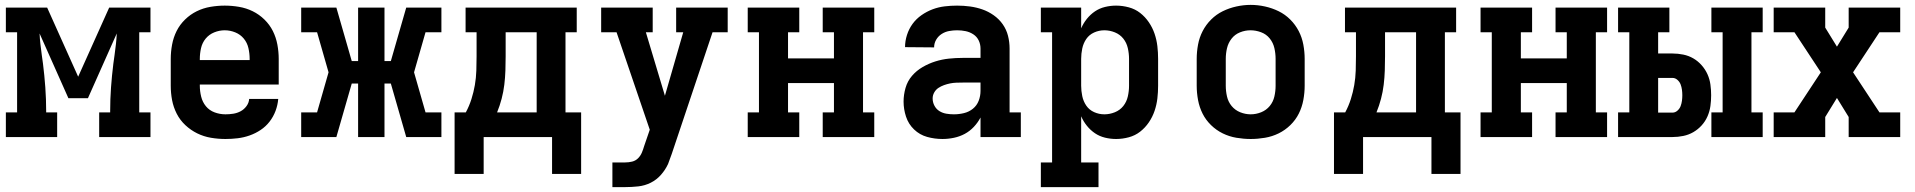

<svg xmlns="http://www.w3.org/2000/svg" viewBox="-20 -561 7840 786"><path d="M4 0V-101H50V-429H4V-530H173L300 -247L427 -530H596V-429H550V-101H596V0H386V-101H431V-106Q431 -155 434.5 -203.5Q438 -252 444 -300L449 -336Q452 -358 454.5 -380Q457 -402 458 -424L340 -159H260L142 -424Q143 -402 145.5 -380Q148 -358 151 -336L156 -300Q162 -252 165.5 -203.5Q169 -155 169 -106V-101H214V0Z M903 8Q873 8 843.5 3Q814 -2 787.5 -15Q761 -28 739 -48.5Q717 -69 703.5 -95.5Q690 -122 684.5 -151Q679 -180 679 -210V-320Q679 -349 684.5 -378.5Q690 -408 703 -434Q716 -460 737.5 -481Q759 -502 785.5 -515Q812 -528 841.5 -533Q871 -538 900 -538Q929 -538 958.5 -533Q988 -528 1014.5 -515Q1041 -502 1062.5 -481Q1084 -460 1097 -434Q1110 -408 1115.5 -378.5Q1121 -349 1121 -320V-215H798V-210Q798 -188 803.5 -165.5Q809 -143 823 -126Q837 -109 858.5 -101Q880 -93 903 -93Q919 -93 935 -95.5Q951 -98 965 -105.5Q979 -113 989 -126.5Q999 -140 1000 -156H1119Q1117 -131 1108 -107Q1099 -83 1083.5 -63Q1068 -43 1047 -29Q1026 -15 1002 -6.5Q978 2 953 5Q928 8 903 8ZM798 -315H1002V-320Q1002 -342 997 -364Q992 -386 978 -403Q964 -420 943 -428.5Q922 -437 900 -437Q878 -437 857 -428.5Q836 -420 822 -403Q808 -386 803 -364Q798 -342 798 -320Z M1213 0V-101H1278L1325 -265L1278 -429H1213V-530H1357L1420 -311H1446V-530H1554V-311H1580L1643 -530H1787V-429H1722L1675 -265L1722 -101H1787V0H1643L1580 -219H1554V0H1446V-219H1420L1357 0Z M1841 151V-101H1887Q1901 -127 1910 -155.5Q1919 -184 1924 -213Q1929 -242 1930 -272Q1931 -302 1931 -331V-429H1886V-530H2341V-429H2295V-101H2359V151H2240V0H1960V151ZM2177 -101V-429H2050V-331Q2050 -302 2049 -272.5Q2048 -243 2044.5 -214Q2041 -185 2033.5 -156.5Q2026 -128 2015 -101Z M2487 205V104H2539Q2554 104 2568 100.5Q2582 97 2592 87Q2602 77 2607.5 64Q2613 51 2617 37L2640 -30L2504 -429H2441V-530H2652V-429H2624L2702 -169L2777 -429H2748V-530H2959V-429H2897L2730 69Q2726 79 2722.5 89.5Q2719 100 2715 110Q2704 134 2686 154.5Q2668 175 2644 187Q2620 199 2593 202Q2566 205 2539 205Z M3041 0V-101H3087V-429H3041V-530H3252V-429H3206V-322H3394V-429H3348V-530H3559V-429H3513V-101H3559V0H3348V-101H3394V-221H3206V-101H3252V0Z M3838 8Q3806 8 3775.5 -0.5Q3745 -9 3722 -31Q3699 -53 3689 -83.5Q3679 -114 3679 -145Q3679 -173 3687 -201Q3695 -229 3713.5 -250.5Q3732 -272 3757 -286.5Q3782 -301 3809 -309.5Q3836 -318 3864.5 -321Q3893 -324 3921 -324H3994V-362Q3994 -380 3986.5 -395.5Q3979 -411 3964.5 -420.5Q3950 -430 3933 -433.5Q3916 -437 3898 -437Q3882 -437 3865.5 -434Q3849 -431 3835 -422Q3821 -413 3812.5 -398.5Q3804 -384 3804 -367Q3804 -367 3804 -367Q3804 -367 3804 -367L3685 -368Q3685 -368 3685 -368Q3685 -368 3685 -368Q3685 -393 3693 -418Q3701 -443 3716 -463.5Q3731 -484 3752.5 -499Q3774 -514 3798 -523Q3822 -532 3847.5 -535Q3873 -538 3898 -538Q3925 -538 3951 -534.5Q3977 -531 4001.5 -522.5Q4026 -514 4048 -498.5Q4070 -483 4085 -461.5Q4100 -440 4106.5 -414.5Q4113 -389 4113 -362V-101H4159V0H3994V-80Q3983 -59 3966.5 -41.5Q3950 -24 3929.5 -13Q3909 -2 3885.5 3Q3862 8 3838 8ZM3885 -93Q3906 -93 3926.5 -98Q3947 -103 3963 -116Q3979 -129 3986.5 -148.5Q3994 -168 3994 -189V-223H3921Q3908 -223 3895 -222.5Q3882 -222 3869.5 -219.5Q3857 -217 3844.5 -212.5Q3832 -208 3821.5 -201Q3811 -194 3804.5 -182.5Q3798 -171 3798 -158Q3798 -142 3805.5 -128Q3813 -114 3826 -106Q3839 -98 3854.5 -95.5Q3870 -93 3885 -93Z M4241 205V104H4287V-429H4241V-530H4406V-445Q4415 -466 4429.5 -484Q4444 -502 4462.5 -514.5Q4481 -527 4503.5 -532.5Q4526 -538 4549 -538Q4575 -538 4601 -531Q4627 -524 4647.5 -508Q4668 -492 4683 -470Q4698 -448 4706.5 -423Q4715 -398 4718 -372Q4721 -346 4721 -320V-210Q4721 -184 4718 -158Q4715 -132 4706.5 -107Q4698 -82 4683 -60Q4668 -38 4647.5 -22Q4627 -6 4601 1Q4575 8 4549 8Q4526 8 4503.5 2.5Q4481 -3 4462.5 -15.5Q4444 -28 4429.5 -46Q4415 -64 4406 -85V104H4477V205ZM4501 -93Q4523 -93 4544 -101.5Q4565 -110 4578.5 -127Q4592 -144 4597 -166Q4602 -188 4602 -210V-320Q4602 -342 4597 -364Q4592 -386 4578.5 -403Q4565 -420 4544 -428.5Q4523 -437 4501 -437Q4479 -437 4459 -428Q4439 -419 4427 -401.5Q4415 -384 4410.5 -362.5Q4406 -341 4406 -320V-210Q4406 -189 4410.5 -167.5Q4415 -146 4427 -128.5Q4439 -111 4459 -102Q4479 -93 4501 -93Z M5100 8Q5071 8 5041.5 3Q5012 -2 4985.5 -15Q4959 -28 4937.5 -49Q4916 -70 4903 -96Q4890 -122 4884.5 -151.5Q4879 -181 4879 -210V-320Q4879 -349 4884.5 -378.5Q4890 -408 4903.5 -434Q4917 -460 4938 -481Q4959 -502 4985.5 -515Q5012 -528 5041.5 -534.5Q5071 -541 5100 -541Q5129 -541 5158.5 -534.5Q5188 -528 5214.5 -515Q5241 -502 5262 -481Q5283 -460 5296.5 -434Q5310 -408 5315.5 -378.5Q5321 -349 5321 -320V-210Q5321 -181 5315.5 -151.5Q5310 -122 5297 -96Q5284 -70 5262.5 -49Q5241 -28 5214.5 -15Q5188 -2 5158.5 3Q5129 8 5100 8ZM5100 -93Q5122 -93 5143 -101.5Q5164 -110 5178 -127Q5192 -144 5197 -166Q5202 -188 5202 -210V-320Q5202 -342 5197 -364Q5192 -386 5178 -403.5Q5164 -421 5142.5 -429Q5121 -437 5099 -437Q5077 -437 5056 -428.5Q5035 -420 5021.5 -402.5Q5008 -385 5003 -363.5Q4998 -342 4998 -320V-210Q4998 -188 5003 -166Q5008 -144 5022 -127Q5036 -110 5057 -101.5Q5078 -93 5100 -93Z M5441 151V-101H5487Q5501 -127 5510 -155.5Q5519 -184 5524 -213Q5529 -242 5530 -272Q5531 -302 5531 -331V-429H5486V-530H5941V-429H5895V-101H5959V151H5840V0H5560V151ZM5777 -101V-429H5650V-331Q5650 -302 5649 -272.5Q5648 -243 5644.5 -214Q5641 -185 5633.5 -156.5Q5626 -128 5615 -101Z M6041 0V-101H6087V-429H6041V-530H6252V-429H6206V-322H6394V-429H6348V-530H6559V-429H6513V-101H6559V0H6348V-101H6394V-221H6206V-101H6252V0Z M6986 0V-101H7032V-429H6986V-530H7196V-429H7150V-101H7196V0ZM6604 0V-101H6650V-429H6604V-530H6814V-429H6768V-342H6827Q6849 -342 6871 -337.5Q6893 -333 6912 -322Q6931 -311 6946 -294Q6961 -277 6970 -257Q6979 -237 6982 -215Q6985 -193 6985 -171Q6985 -149 6982 -127Q6979 -105 6970 -84.5Q6961 -64 6946 -47.5Q6931 -31 6912 -20Q6893 -9 6871 -4.5Q6849 0 6827 0ZM6768 -100H6827Q6838 -100 6847 -108Q6856 -116 6860 -126.5Q6864 -137 6865.5 -148.5Q6867 -160 6867 -171Q6867 -182 6865.5 -193.5Q6864 -205 6860 -215.5Q6856 -226 6847 -234Q6838 -242 6827 -242H6768Z M7241 0V-101H7326L7434 -265L7326 -429H7241V-530H7452V-448L7500 -370L7548 -448V-530H7759V-429H7674L7566 -265L7674 -101H7759V0H7548V-82L7500 -160L7452 -82V0Z"/></svg>

Font: Iosevka Slab Extended
Style: Bold
Weight: 700
Width: 7
Monospace: yes
Designer: Belleve Invis
Foundry: Belleve Invis
Version: Version 11.1.0; ttfautohint (v1.8.3)